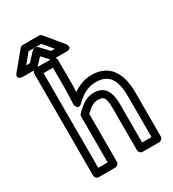

<svg xmlns="http://www.w3.org/2000/svg" viewBox="-267 -1009 1040 1152"><g transform="rotate(-30 253.0 -432.5)"><path d="M98 -25V-681H163V-525L159 -430C159 -430 166 -378 201 -411C240 -449 283 -478 341 -478C428 -478 467 -426 467 -308V-25H402V-293C402 -379 371 -429 300 -429C247 -429 212 -401 171 -361C166 -356 163 -349 163 -343V-25ZM48 0C48 11 58 25 73 25H188C199 25 213 15 213 0V-332C248 -366 269 -379 300 -379C337 -379 352 -369 352 -293V0C352 11 362 25 377 25H492C503 25 517 15 517 0V-308C517 -438 464 -528 341 -528C289 -528 246 -509 211 -484L213 -523V-706C213 -717 203 -731 188 -731H73C62 -731 48 -721 48 -706ZM57 -774H31L86 -840H174L229 -774H203L150 -831C145 -836 138 -839 132 -839H128C121 -839 114 -836 110 -831ZM68 -724C74 -724 81 -727 86 -732L130 -779L174 -732C178 -727 185 -724 192 -724H282C332 -724 301 -765 301 -765L205 -881C200 -887 193 -890 186 -890H74C67 -890 60 -887 55 -881L-41 -765C-73 -727 -22 -724 -22 -724Z"/></g></svg>

Font: Falling Sky
Style: Ou
Weight: 400
Designer: Paul D. Hunt
Foundry: Adobe Systems Incorporated
Version: Version 1.02